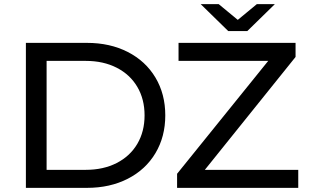

<svg xmlns="http://www.w3.org/2000/svg" viewBox="-20 -907 1494 927"><path d="M105 -700H400Q511 -700 597 -656Q683 -612 730.5 -532.5Q778 -453 778 -350Q778 -247 730.5 -167.5Q683 -88 597 -44Q511 0 400 0H105ZM394 -87Q479 -87 543.5 -120Q608 -153 643 -212.5Q678 -272 678 -350Q678 -428 643 -487.5Q608 -547 543.5 -580Q479 -613 394 -613H205V-87ZM1420 -87V0H835V-68L1275 -613H842V-700H1407V-632L969 -87ZM1307 -887 1174 -757H1082L949 -887H1036L1128 -811L1220 -887Z"/></svg>

Font: Idrija
Style: Regular
Weight: 500
Designer: Julieta Ulanovsky
Foundry: Julieta Ulanovsky
Version: Version 7.200